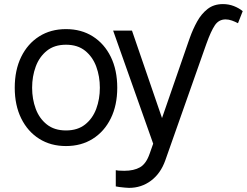

<svg xmlns="http://www.w3.org/2000/svg" viewBox="-20 -693 1191 926"><path d="M298.3 11.4Q224.4 11.4 168.9 -23.8Q113.3 -58.9 82.2 -122.2Q51.1 -185.4 51.1 -269.9Q51.1 -355.1 82.2 -418.7Q113.3 -482.2 168.9 -517.4Q224.4 -552.6 298.3 -552.6Q372.2 -552.6 427.7 -517.4Q483.3 -482.2 514.4 -418.7Q545.5 -355.1 545.5 -269.9Q545.5 -185.4 514.4 -122.2Q483.3 -58.9 427.7 -23.8Q372.2 11.4 298.3 11.4ZM298.3 -63.9Q354.4 -63.9 390.6 -92.7Q426.8 -121.4 444.2 -168.3Q461.6 -215.2 461.6 -269.9Q461.6 -324.6 444.2 -371.8Q426.8 -419 390.6 -448.2Q354.4 -477.3 298.3 -477.3Q242.2 -477.3 206 -448.2Q169.7 -419 152.3 -371.8Q134.9 -324.6 134.9 -269.9Q134.9 -215.2 152.3 -168.3Q169.7 -121.4 206 -92.7Q242.2 -63.9 298.3 -63.9ZM968.8 -463.1 777 81Q754.6 143.8 708.3 178.4Q661.9 213.1 602.3 213.1Q595.2 213.1 581.9 211.8Q568.5 210.6 555.9 209Q543.3 207.4 538.4 206V127.8Q541.5 128.9 551.5 129.8Q561.4 130.7 579.5 130.7Q625.4 130.7 655 114Q684.7 97.3 701.7 48.3L718.8 0L525.6 -545.5H616.5L761.4 -123.6L889.2 -492.9L896.3 -512.8Q910.5 -552.6 930.8 -589.3Q951 -626.1 981.2 -649.7Q1011.4 -673.3 1055.4 -673.3Q1083.1 -673.3 1107.8 -663.7Q1132.5 -654.1 1150.6 -639.2L1127.8 -581Q1114 -588.4 1098.5 -593.9Q1083.1 -599.4 1068.2 -599.4Q1035.2 -599.4 1016.2 -571Q997.2 -542.6 975.9 -483Z"/></svg>

Font: Inter UI
Style: Regular
Weight: 400
Designer: Rasmus Andersson
Foundry: rsms
Version: 3.2;8d6f07862